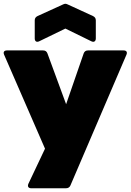

<svg xmlns="http://www.w3.org/2000/svg" viewBox="-40 -822 700 1028"><path d="M408 -536 314 -264 214 -536C210 -547 202 -552 191 -552H-3C-18 -552 -24 -543 -18 -529L201 -26L112 162C106 176 112 186 127 186H313C324 186 333 181 337 171L637 -529C643 -543 637 -552 622 -552H431C420 -552 412 -547 408 -536ZM170 -601 310 -669 449 -601C463 -594 473 -601 473 -616V-713C473 -724 468 -731 458 -736L323 -798C313 -803 307 -803 297 -798L161 -736C151 -731 146 -724 146 -713V-616C146 -601 156 -594 170 -601Z"/></svg>

Font: Malmofest Black-Rounded
Style: Regular
Weight: 800
Designer: Jonny Pinhorn (Poppins), Kolossal
Version: Version 1.004;Glyphs 3.1.2 (3151)